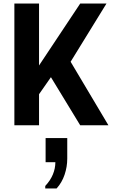

<svg xmlns="http://www.w3.org/2000/svg" viewBox="-20 -706 640 1082"><path d="M61 0V-686H200V-337L432 -686H580L378 -358L591 0H432L267 -271L200 -175V0ZM235 356V342Q264 311 278 277Q292 243 292 208H237V72H359V188Q359 234 344 278.5Q329 323 299 356Z"/></svg>

Font: Chivo Mono Medium SemiBold
Style: Regular
Weight: 600
Monospace: yes
Version: Version 1.008